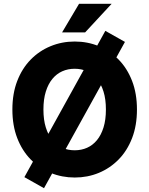

<svg xmlns="http://www.w3.org/2000/svg" viewBox="-20 -920 784 1008"><path d="M45 -345Q45 -429 70.5 -495Q96 -561 141 -607Q186 -653 245.5 -677.5Q305 -702 372 -702Q440 -702 499 -677.5Q558 -653 603 -607Q648 -561 673.5 -495Q699 -429 699 -345Q699 -261 673.5 -195Q648 -129 603 -83Q558 -37 499 -12.5Q440 12 372.5 12Q305 12 245.5 -12.5Q186 -37 141 -83Q96 -129 70.5 -195Q45 -261 45 -345ZM208 -345Q208 -291 220.5 -251Q232.9 -211 255 -184.2Q277.1 -157.4 306.9 -144.2Q336.6 -131 372 -131Q407.4 -131 437.1 -144.2Q466.9 -157.4 489 -184.2Q511.1 -211 523.5 -251Q536 -291 536 -345Q536 -399 523.5 -439Q511.1 -479 489 -505.8Q466.9 -532.6 437.1 -545.8Q407.4 -559 372 -559Q336.6 -559 306.9 -545.8Q277.1 -532.6 255 -505.8Q232.9 -479 220.5 -439Q208 -399 208 -345ZM108 10 533 -758 636 -700 211 68ZM306 -750 395 -900H566L427 -750Z"/></svg>

Font: Radio Canada
Style: Regular
Weight: 400
Designer: Charles Daoud, Etienne Aubert Bonn, Alexandre Saumier Demers, Jacques Le Bailly
Foundry: Radio-Canada
Version: Version 2.104;gftools[0.9.28.dev5+ged2979d]